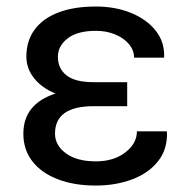

<svg xmlns="http://www.w3.org/2000/svg" viewBox="-20 -557 576 586"><path d="M272.5 9.3Q206.5 9.3 156.7 -9.8Q106.9 -28.8 79.1 -64.2Q51.3 -99.6 51.3 -148.9Q51.3 -239.7 149.4 -271.5Q107.4 -288.6 84 -318.4Q60.5 -348.1 60.5 -383.8Q60.5 -433.1 86.2 -467.3Q111.8 -501.5 159.2 -519.3Q206.5 -537.1 272.5 -537.1Q332 -537.1 379.9 -517.6Q427.7 -498 455.1 -463.6Q482.4 -429.2 481 -383.8L480 -380.9H389.2Q389.2 -403.8 373.5 -422.4Q357.9 -440.9 331.5 -451.9Q305.2 -462.9 272.5 -462.9Q215.8 -462.9 186.3 -439.7Q156.7 -416.5 156.7 -383.8Q156.7 -347.7 183.1 -326.9Q209.5 -306.2 265.6 -306.2H368.2V-232.9H265.6Q207 -232.9 177.5 -212.2Q147.9 -191.4 147.9 -148.9Q147.9 -113.3 181.4 -88.9Q214.8 -64.5 272.5 -64.5Q327.1 -64.5 362.5 -91.8Q397.9 -119.1 397.9 -156.2H488.8L489.7 -153.3Q491.2 -100.6 461.9 -64.2Q432.6 -27.8 382.6 -9.3Q332.5 9.3 272.5 9.3Z"/></svg>

Font: Roboto Slab LO
Style: Regular
Weight: 400
Designer: Google
Version: Version 2.000